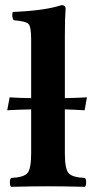

<svg xmlns="http://www.w3.org/2000/svg" viewBox="-20 -718 365 740"><path d="M230 -339.8Q279.8 -340.8 314.9 -342.8L306.2 -293Q289.1 -293.9 270 -294.9Q251 -295.9 230 -296.4V-127Q230 -66.9 244.4 -50.5Q258.8 -34.2 307.1 -32.2Q312 -28.3 312 -15.1Q312 -2 307.1 2Q221.2 0 165 0Q106.9 0 22.9 2Q18.1 -2 18.1 -14.9Q18.1 -27.8 22.9 -32.2Q70.8 -34.2 85.4 -50.5Q100.1 -66.9 100.1 -127V-296.4Q45.4 -295.4 7.8 -293L17.1 -342.8Q54.2 -340.3 100.1 -339.8V-564.9Q100.1 -614.7 90.1 -625.5Q80.1 -636.2 32.2 -640.1Q24.4 -654.3 28.8 -671.9Q152.8 -676.8 216.8 -698.2Q232.9 -698.2 232.9 -685.1Q230 -647.9 230 -583Z"/></svg>

Font: Linux Libertine
Style: Bold
Weight: 700
Designer: Philipp H. Poll
Foundry: Philipp H. Poll
Version: Version 5.0.3